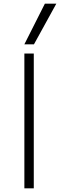

<svg xmlns="http://www.w3.org/2000/svg" viewBox="-20 -1020 325 1040"><path d="M112 0V-730H163V0ZM164 -780H112L223 -1000H285Z"/></svg>

Font: M PLUS 1 Light
Style: Regular
Weight: 300
Designer: Coji Morishita
Foundry: UNDERFOREST DESIGN
Version: Version 1.001